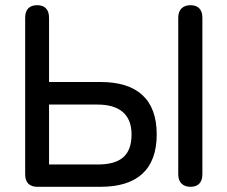

<svg xmlns="http://www.w3.org/2000/svg" viewBox="-20 -720 876 740"><path d="M124 0H367C508 0 584 -66 584 -202C584 -338 508 -404 367 -404H169V-652C169 -683 153 -700 123 -700C93 -700 77 -683 77 -652V-48C77 -17 93 0 124 0ZM169 -86V-317H356C439 -317 487 -280 487 -202C487 -122 446 -86 356 -86ZM667 -48C667 -17 685 0 714 0C744 0 760 -17 760 -48V-652C760 -683 744 -700 714 -700C685 -700 667 -683 667 -652Z"/></svg>

Font: 寒蝉半圆体
Style: Regular
Weight: 400
Designer: Yoshimichi Ohira & Warren
Foundry: ChillType
Version: Version 1.800;Glyphs 3.1.1 (3135)